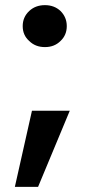

<svg xmlns="http://www.w3.org/2000/svg" viewBox="-20 -587 364 751"><path d="M241.2 -484.9Q241.2 -449.7 216.8 -426.8Q192.9 -402.8 155.8 -402.8Q118.2 -402.8 94.2 -426.8Q68.8 -449.2 68.8 -484.9Q68.8 -520 94.2 -543.9Q118.7 -566.9 155.8 -566.9Q192.4 -566.9 216.8 -543.9Q241.2 -519.5 241.2 -484.9ZM38.1 144 105 -153.8H252.9L128.9 144Z"/></svg>

Font: PoppinsZ SemiBold
Style: Regular
Weight: 600
Designer: Ninad Kale (Devanagari), Jonny Pinhorn (Latin)
Foundry: Indian Type Foundry
Version: Version 3.002;FEAKit 1.0